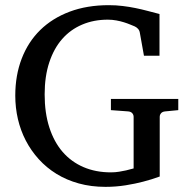

<svg xmlns="http://www.w3.org/2000/svg" viewBox="-20 -707 735 743"><path d="M619.1 -275.9Q608.4 -274.9 603.3 -268.8Q598.1 -262.7 598.1 -254.9V-23.9Q567.9 -12.7 533.7 -3.9Q504.4 3.9 466.6 10Q428.7 16.1 388.2 16.1Q332.5 16.1 284.9 2.9Q237.3 -10.3 198.5 -34.2Q159.7 -58.1 129.9 -91.1Q100.1 -124 79.8 -163.1Q59.6 -202.1 49.3 -246.3Q39.1 -290.5 39.1 -336.9Q39.1 -415.5 64 -480.2Q88.9 -544.9 135.7 -590.8Q182.6 -636.7 249.8 -661.9Q316.9 -687 400.9 -687Q429.2 -687 454.8 -683.8Q480.5 -680.7 504.4 -675.8Q528.3 -670.9 551.3 -664.8Q574.2 -658.7 597.2 -652.8V-491.2H537.1L521 -581.1Q519.5 -589.8 513.7 -595.9Q507.8 -602.1 501 -605Q493.7 -607.9 483.2 -612.3Q472.7 -616.7 459.5 -620.8Q446.3 -625 430.4 -627.9Q414.6 -630.9 397 -630.9Q342.8 -630.9 297.9 -611.8Q252.9 -592.8 220.7 -556.2Q188.5 -519.5 170.7 -465.6Q152.8 -411.6 152.8 -341.8Q152.8 -270 170.9 -213.9Q189 -157.7 222.4 -119.1Q255.9 -80.6 303.2 -60.3Q350.6 -40 409.2 -40Q425.8 -40 440.9 -42.5Q456.1 -44.9 467.8 -47.6Q479.5 -50.3 487.3 -52.7Q495.1 -55.2 497.1 -55.2V-254.9Q497.1 -262.7 491.9 -268.8Q486.8 -274.9 476.1 -275.9L409.2 -280.8V-324.2H669.9V-280.8Z"/></svg>

Font: BabelStone Ogham Bound
Style: Regular
Weight: 400
Designer: Andrew West
Foundry: BabelStone
Version: Version 2.02 March 14, 2022